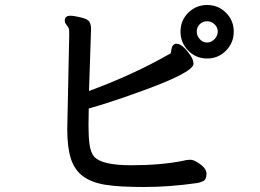

<svg xmlns="http://www.w3.org/2000/svg" viewBox="-20 -746 1040 768"><path d="M808.5 -726Q853 -726 884 -695Q915 -664 915 -619.5Q915 -575 884 -543.5Q853 -512 808.5 -512Q764 -512 733 -543.5Q702 -575 702 -619.5Q702 -664 733 -695Q764 -726 808.5 -726ZM239 -664Q239 -683 262 -683Q276 -683 304.5 -676Q333 -669 338.5 -657.5Q344 -646 344 -634V-623Q344 -617 342.5 -578Q341 -539 339.5 -486Q338 -433 336 -382Q515 -448 656 -529L660 -530Q664 -532 666 -549Q668 -566 680 -570Q681 -571 683 -571H686Q710 -571 742 -524Q754 -506 754 -491Q754 -455 528 -375Q411 -333 335 -312L334 -245Q334 -200 338 -169Q342 -138 356 -120Q386 -85 505 -85Q624 -85 713 -103Q727 -107 740.5 -107Q754 -107 769 -97Q806 -75 806 -51Q806 -27 791.5 -21Q777 -15 770 -14Q658 2 557 2Q456 2 401 -7Q346 -16 312 -41Q278 -66 263.5 -111.5Q249 -157 249 -229L257 -611Q257 -628 254.5 -633.5Q252 -639 245.5 -647Q239 -655 239 -664ZM808 -576Q825 -576 838 -589.5Q851 -603 851 -620Q851 -637 838 -649Q825 -661 808 -661Q791 -661 779 -649Q767 -637 767 -620Q767 -603 779 -589.5Q791 -576 808 -576Z"/></svg>

Font: LXGW ZhenKai
Style: Regular
Weight: 400
Designer: LXGW / Fontworks Inc.
Foundry: LXGW / Fontworks Inc.
Version: Version 0.800;June 8, 2025